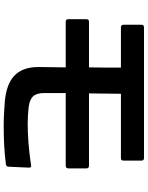

<svg xmlns="http://www.w3.org/2000/svg" viewBox="100 -883 800 1040"><g transform="rotate(90 500.0 -363.0)"><path d="M666 17Q626 17 591.5 15Q557 13 530 11Q487 7 452.5 -4.5Q418 -16 393.5 -37.5Q369 -59 356 -92.5Q343 -126 343 -173L345 -319H98Q84 -319 84 -333V-431Q84 -445 98 -445H345Q346 -490 346 -533Q346 -576 346 -618H128Q114 -618 114 -632V-729Q114 -743 128 -743H836Q850 -743 850 -729V-632Q850 -618 836 -618H488L486 -445H878Q892 -445 892 -431V-333Q892 -319 878 -319H484V-202Q484 -161 502 -142Q520 -123 562 -118Q582 -116 603.5 -114.5Q625 -113 650 -113Q700 -113 756.5 -117.5Q813 -122 873 -131L877 -132H878Q883 -132 886 -128.5Q889 -125 888 -118L883 -10Q883 3 870 5Q816 12 764.5 14.5Q713 17 666 17Z"/></g></svg>

Font: LINE Seed JP_TTF Bold
Style: Regular
Weight: 700
Designer: LINE & Fontrix & Fontworks
Version: Version 1.009